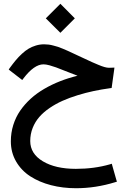

<svg xmlns="http://www.w3.org/2000/svg" viewBox="-20 -684 671 1011"><path d="M297.9 -664.1 374 -587.4 297.9 -511.2 221.2 -587.4ZM388.2 -285.2Q358.4 -296.9 337.9 -304.7Q291.5 -323.2 275.4 -329.1Q259.3 -335 240.7 -340.1Q222.2 -345.2 209 -345.2Q159.7 -345.2 103 -270.5L97.2 -262.7L89.4 -268.6L33.2 -312L25.9 -317.9L31.2 -325.7Q47.9 -348.6 62.5 -366.2Q77.1 -383.8 95 -400.4Q112.8 -417 130.4 -427.5Q147.9 -438 168.9 -444.3Q189.9 -450.7 212.4 -450.7Q224.6 -450.7 236.3 -449.2Q248 -447.8 262.2 -443.8Q276.4 -439.9 285.4 -437.3Q294.4 -434.6 311.5 -427.2Q328.6 -419.9 335.2 -417Q341.8 -414.1 362.3 -404.5Q382.8 -395 387.7 -392.6Q398.4 -388.2 424.1 -375.7Q449.7 -363.3 463.9 -357.2Q478 -351.1 497.6 -342.8Q517.1 -334.5 530.8 -330.8Q544.4 -327.1 553.7 -327.1Q562 -327.1 570.8 -327.6L582.5 -328.1L581.1 -316.4L568.8 -228L567.9 -220.7L560.5 -219.7Q514.6 -213.4 473.1 -204.6Q431.6 -195.8 388.7 -182.6Q345.7 -169.4 309.6 -153.3Q273.4 -137.2 241.5 -115.5Q209.5 -93.8 187.3 -68.4Q165 -43 152.1 -10.5Q139.2 22 139.2 58.6Q139.2 125.5 205.6 165.3Q272 205.1 379.4 205.1Q476.1 205.1 559.1 181.2L568.8 178.2L571.3 188L592.8 263.7L595.7 272.5L586.4 275.4Q483.9 307.1 380.4 307.1Q310.1 307.1 248.3 291Q186.5 274.9 139.4 244.4Q92.3 213.9 64.7 166.3Q37.1 118.7 37.1 60.1Q37.1 15.1 50 -26.1Q63 -67.4 86.4 -101.3Q109.9 -135.3 141.8 -164.3Q173.8 -193.4 213.4 -216.3Q252.9 -239.3 296.4 -256.3Q339.8 -273.4 388.2 -285.2Z"/></svg>

Font: Samim FD-WOL
Style: Medium-FD-WOL
Weight: 500
Foundry: DejaVu fonts team - Redesigned by Saber Rastikerdar
Version: Version 4.0.0